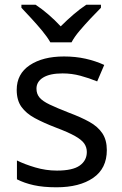

<svg xmlns="http://www.w3.org/2000/svg" viewBox="-20 -786 519 816"><path d="M434 -148Q434 -70 376 -30Q318 10 220 10Q164 10 123.5 1Q83 -8 52 -24V-104Q84 -88 129.5 -74.5Q175 -61 222 -61Q289 -61 319 -82.5Q349 -104 349 -140Q349 -160 338 -176Q327 -192 298.5 -208Q270 -224 217 -244Q165 -264 128 -284Q91 -304 71 -332Q51 -360 51 -404Q51 -472 106.5 -509Q162 -546 252 -546Q301 -546 343.5 -536.5Q386 -527 423 -510L393 -440Q359 -454 322 -464Q285 -474 246 -474Q192 -474 163.5 -456.5Q135 -439 135 -409Q135 -387 148 -371.5Q161 -356 191.5 -341.5Q222 -327 273 -307Q324 -288 360 -268Q396 -248 415 -219.5Q434 -191 434 -148ZM194 -606Q181 -629 159 -655.5Q137 -682 113 -708Q89 -734 71 -753V-766H131Q157 -749 185 -725Q213 -701 238 -674Q265 -701 293 -725Q321 -749 347 -766H409V-753Q390 -734 365.5 -708Q341 -682 318.5 -655.5Q296 -629 284 -606Z"/></svg>

Font: Noto Sans Anatolian Hieroglyphs
Style: Regular
Weight: 400
Designer: Monotype Design Team
Foundry: Monotype Imaging Inc.
Version: Version 2.001; ttfautohint (v1.8.4.7-5d5b)